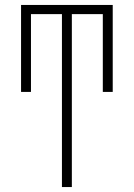

<svg xmlns="http://www.w3.org/2000/svg" viewBox="-20 -540 540 775"><path d="M230 215V-483H105V-169H65V-520H435V-169H395V-483H270V215Z"/></svg>

Font: Iosevka Curly Slab Extralight
Style: Regular
Weight: 200
Monospace: yes
Designer: Belleve Invis
Foundry: Belleve Invis
Version: Version 22.1.2; ttfautohint (v1.8.4)